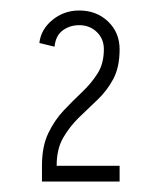

<svg xmlns="http://www.w3.org/2000/svg" viewBox="-20 -799 303 366"><path d="M60 -483Q60 -520 72 -545Q84 -570 101.5 -588.5Q119 -607 136.5 -623.5Q154 -640 166 -659Q178 -678 178 -705Q178 -705 182.5 -705Q187 -705 193 -705Q199 -705 203.5 -705Q208 -705 208 -705Q208 -671 196 -648.5Q184 -626 166 -609Q148 -592 130.5 -575Q113 -558 100.5 -536.5Q88 -515 88 -483ZM60 -453V-483H208V-453ZM84 -710 55 -717Q58 -743 80 -761Q102 -779 131 -779V-751Q113 -751 99.5 -741Q86 -731 84 -710ZM208 -705H178Q178 -725 164.5 -738Q151 -751 131 -751V-779Q164 -779 186 -758Q208 -737 208 -705Z"/></svg>

Font: Akshar Light
Style: Regular
Weight: 300
Designer: Tall Chai
Foundry: Tall Chai
Version: Version 1.100